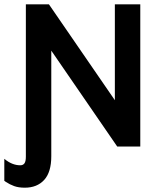

<svg xmlns="http://www.w3.org/2000/svg" viewBox="-40 -680 742 891"><path d="M198 45Q198 119 165 155Q132 191 75 191Q46 191 25.5 183.5Q5 176 -13 164L-20 159V57Q16 87 54 87Q67 87 73.5 78Q80 69 80 47V-660H187L493 -215V-660H611V0H504L198 -445Z"/></svg>

Font: Lil Grotesk Bold
Style: Regular
Weight: 700
Designer: Bastien Sozeau
Foundry: NBR — Bastien Sozeau
Version: Version 4.002; ttfautohint (v1.8.4.7-5d5b)